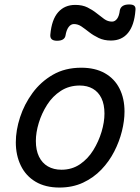

<svg xmlns="http://www.w3.org/2000/svg" viewBox="-20 -823 629 862"><path d="M247 19Q184 19 140 -7Q96 -33 73.5 -79.5Q51 -126 51 -184Q51 -238 70 -296.5Q89 -355 126 -405.5Q163 -456 217.5 -487.5Q272 -519 345 -519Q407 -519 450.5 -494.5Q494 -470 516.5 -425.5Q539 -381 539 -322Q539 -281 527.5 -234.5Q516 -188 493 -143Q470 -98 435 -61.5Q400 -25 353 -3Q306 19 247 19ZM256 -61Q303 -61 339 -85.5Q375 -110 399 -149Q423 -188 436 -231.5Q449 -275 449 -313Q449 -354 435.5 -382Q422 -410 397 -424.5Q372 -439 338 -439Q290 -439 253 -415Q216 -391 191.5 -352.5Q167 -314 154 -271Q141 -228 141 -190Q141 -149 155 -120Q169 -91 195 -76Q221 -61 256 -61ZM236 -640Q203 -640 206 -668Q212 -735 241 -768Q270 -801 318 -801Q350 -801 373 -789.5Q396 -778 414 -763.5Q432 -749 448 -737.5Q464 -726 483 -726Q496 -726 505.5 -738.5Q515 -751 518 -777Q524 -803 560 -803Q577 -803 583.5 -796.5Q590 -790 588 -776Q583 -710 555 -675.5Q527 -641 478 -641Q447 -641 423 -652.5Q399 -664 380.5 -678.5Q362 -693 346 -704Q330 -715 312 -715Q298 -715 288 -701.5Q278 -688 274 -663Q272 -652 262.5 -646Q253 -640 236 -640Z"/></svg>

Font: Playwrite TZ
Style: Regular
Weight: 400
Designer: Veronika Burian, José Scaglione
Foundry: TypeTogether
Version: Version 1.002